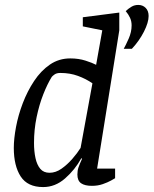

<svg xmlns="http://www.w3.org/2000/svg" viewBox="-20 -750 623 779"><path d="M155 9Q92 9 64 -34Q36 -77 36 -150Q36 -187 45 -235Q54 -283 72.5 -331.5Q91 -380 118.5 -421.5Q146 -463 182.5 -488Q219 -513 265 -513Q299 -513 327 -504Q355 -495 370 -487L395 -627L316 -643V-680L464 -699V-627L374 -66H447V-27Q444 -25 430.5 -17.5Q417 -10 397 -3Q377 4 353 4Q324 4 309 -6.5Q294 -17 294 -42Q294 -58 298.5 -71Q303 -84 313 -106L310 -108Q284 -61 244 -26Q204 9 155 9ZM181 -49Q206 -49 229.5 -65.5Q253 -82 273.5 -105.5Q294 -129 307 -150L355 -412Q329 -430 296.5 -442Q264 -454 225 -454Q210 -454 201.5 -448Q193 -442 190 -438Q172 -409 155.5 -367Q139 -325 128.5 -274.5Q118 -224 118 -170Q118 -136 124 -108.5Q130 -81 143.5 -65Q157 -49 181 -49ZM482 -552Q490 -566 502 -593Q514 -620 514 -647Q514 -664 507.5 -678Q501 -692 490 -705Q502 -716 514 -723Q526 -730 541 -730Q559 -730 571 -718Q583 -706 583 -685Q583 -659 564 -621.5Q545 -584 515 -552Z"/></svg>

Font: Faustina
Style: Italic
Weight: 400
Italic angle: -8°
Designer: Alfonso Garcia
Foundry: http://www.omnibus-type.com
Version: Version 1.200